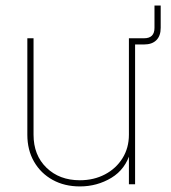

<svg xmlns="http://www.w3.org/2000/svg" viewBox="-20 -668 619 696"><path d="M458 -506.8V-529.3H502.4Q540 -529.3 540 -566.9V-647.9H562.5V-566.9Q562.5 -538.1 546.9 -522.5Q531.2 -506.8 502.4 -506.8ZM269.5 7.8Q213.9 7.8 170.9 -15.9Q127.9 -39.6 103.5 -81.8Q79.1 -124 79.1 -179.7V-529.3H101.6V-179.7Q101.6 -105.5 148.4 -60.1Q195.3 -14.6 269.5 -14.6Q320.3 -14.6 360.6 -35.9Q400.9 -57.1 424.1 -94.5Q447.3 -131.8 447.3 -179.7V-529.3H469.7V0H447.3V-117.2H453.1Q435.5 -54.7 383.8 -23.4Q332 7.8 269.5 7.8Z"/></svg>

Font: Inter 24pt Thin
Style: Regular
Weight: 250
Designer: Rasmus Andersson
Foundry: rsms
Version: Version 4.001;git-66647c0bb